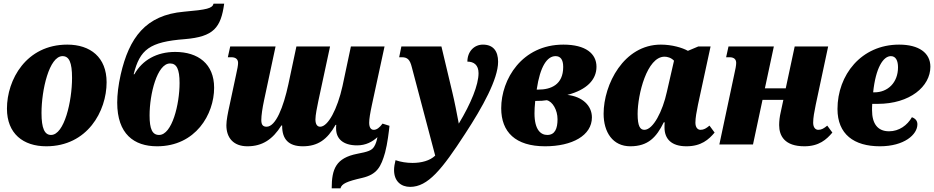

<svg xmlns="http://www.w3.org/2000/svg" viewBox="-20 -790 5108 1050"><path d="M233 10C458 10 563 -182 563 -340C563 -477 474 -546 348 -546C123 -546 18 -354 18 -196C18 -59 107 10 233 10ZM259 -52C224 -52 207 -88 207 -172C207 -298 249 -483 322 -483C358 -483 374 -449 374 -364C374 -237 332 -52 259 -52Z M839 10C1050 10 1151 -165 1151 -310C1151 -441 1063 -506 938 -506C837 -506 758 -461 715 -384H711C745 -519 797 -561 991 -576C1149 -589 1188 -639 1206 -770H1148C1141 -744 1112 -737 986 -726C776 -708 686 -583 640 -382C627 -324 621 -272 621 -229C621 -57 713 10 839 10ZM850 -52C813 -52 798 -84 798 -159C798 -275 839 -443 910 -443C946 -443 962 -412 962 -336C962 -220 921 -52 850 -52Z M1333 10C1414 10 1471 -27 1519 -104H1523V-101C1523 -29 1558 10 1636 10C1718 10 1770 -27 1815 -107H1819C1818 -102 1818 -97 1818 -87C1818 -33 1854 5 1933 5C1981 5 2017 -15 2044 -40C2041 -22 2035 -2 2026 12C2013 33 1992 40 1934 51C1817 74 1794 134 1794 240H1842C1848 215 1877 202 1960 183C2043 164 2064 121 2086 44C2099 -4 2107 -73 2110 -102L2072 -114C2056 -92 2040 -80 2024 -80C2007 -80 1999 -95 1999 -119C1999 -140 2004 -170 2014 -217L2083 -536H1899L1853 -319C1825 -193 1774 -97 1731 -97C1715 -97 1705 -110 1705 -137C1705 -160 1714 -205 1721 -238L1785 -536H1601L1557 -329C1530 -204 1488 -97 1438 -97C1416 -97 1409 -110 1409 -134C1409 -158 1415 -199 1424 -241L1487 -536H1239L1226 -477H1245C1271 -477 1282 -464 1282 -446C1282 -433 1278 -412 1271 -381L1236 -217C1226 -172 1218 -132 1218 -105C1218 -36 1257 10 1333 10Z M2223 232C2320 232 2397 137 2524 -59C2619 -204 2704 -358 2704 -452C2704 -511 2677 -546 2621 -546C2573 -546 2536 -508 2536 -453C2572 -453 2597 -434 2597 -390C2597 -326 2556 -225 2489 -114C2480 -163 2465 -239 2454 -284L2394 -536H2175L2163 -477H2177C2209 -477 2222 -463 2232 -423L2360 61C2331 89 2284 101 2236 101C2204 101 2172 96 2143 86C2138 106 2135 124 2135 140C2135 202 2174 232 2223 232Z M2961 10C3109 10 3217 -49 3217 -148C3217 -213 3164 -262 3083 -271C3189 -299 3242 -354 3242 -425C3242 -496 3184 -546 3061 -546C2834 -546 2721 -356 2721 -198C2721 -68 2799 10 2961 10ZM3018 -483C3044 -483 3060 -466 3060 -424C3060 -326 2992 -300 2924 -300H2915C2934 -429 2973 -483 3018 -483ZM2973 -52C2938 -52 2903 -79 2903 -170C2903 -189 2904 -209 2907 -238C2937 -238 2953 -239 2970 -242C3002 -235 3029 -188 3029 -138C3029 -87 3015 -52 2973 -52Z M3427 10C3525 10 3570 -40 3610 -121H3615C3614 -113 3614 -105 3614 -93C3614 -30 3652 10 3734 10C3815 10 3856 -27 3888 -65L3860 -103C3842 -88 3829 -80 3811 -80C3794 -80 3783 -95 3783 -119C3783 -145 3789 -178 3797 -217L3866 -536H3799L3742 -512C3712 -529 3655 -546 3594 -546C3391 -546 3281 -328 3281 -168C3281 -67 3331 10 3427 10ZM3504 -80C3481 -80 3467 -99 3467 -167C3467 -273 3518 -480 3614 -480C3629 -480 3650 -475 3666 -458L3627 -288C3604 -182 3552 -80 3504 -80Z M4379 10C4459 10 4500 -27 4532 -65L4504 -103C4486 -88 4473 -80 4455 -80C4438 -80 4427 -95 4427 -119C4427 -146 4433 -178 4441 -217L4509 -536H4326L4277 -307H4163L4212 -536H3964L3951 -477H3969C3996 -477 4006 -464 4006 -446C4006 -433 4002 -411 3995 -381L3914 0H4098L4150 -244H4264L4249 -174C4244 -153 4241 -128 4241 -106C4241 -47 4271 10 4379 10Z M4792 10C4925 10 4997 -54 4997 -110C4997 -128 4988 -141 4967 -149C4942 -105 4897 -72 4842 -72C4778 -72 4749 -116 4749 -187C4749 -198 4749 -210 4750 -222H4780C4956 -222 5068 -317 5068 -425C5068 -501 5005 -546 4897 -546C4689 -546 4560 -379 4560 -194C4560 -56 4650 10 4792 10ZM4755 -285C4769 -419 4810 -483 4852 -483C4879 -483 4891 -458 4891 -422C4891 -338 4835 -285 4762 -285Z"/></svg>

Font: Noto Serif SemiCondensed Black
Style: Italic
Weight: 900
Width: 4
Italic angle: -12°
Designer: Monotype Design Team
Foundry: Monotype Imaging Inc.
Version: Version 2.014